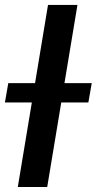

<svg xmlns="http://www.w3.org/2000/svg" viewBox="-48 -747 387 767"><path d="M261.4 -727.3H143.8L92 -414.8H-14.9L-28.4 -337.7H79.2L23.1 0H140.6L196.7 -337.7H305L318.5 -414.8H209.5Z"/></svg>

Font: Magic Ui Pro Semi Bold
Style: Italic
Weight: 600
Italic angle: -9.39999°
Designer: Stefan Endress, Andreas Faust
Version: Version 1.000;FEAKit 1.0